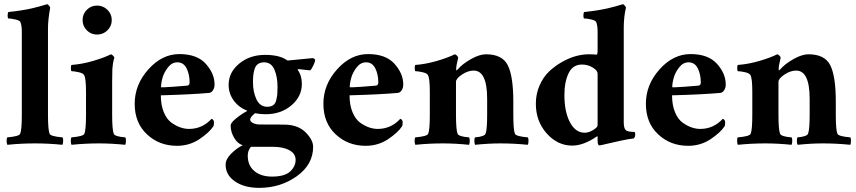

<svg xmlns="http://www.w3.org/2000/svg" viewBox="-20 -699 4155 932"><path d="M85.9 -544.9Q85.9 -575.2 79.1 -591.8Q76.2 -599.6 54.7 -604.5Q33.2 -609.4 20.5 -609.4Q18.6 -609.4 17.6 -616.2Q16.6 -623 17.6 -630.9Q18.6 -638.7 20.5 -640.6Q50.8 -643.6 81.5 -648.4Q112.3 -653.3 133.8 -658.2Q155.3 -663.1 172.4 -668Q189.5 -672.9 199.2 -675.8L209 -678.7Q212.9 -677.7 217.8 -671.9Q222.7 -666 223.6 -662.1Q212.9 -601.6 212.9 -562.5V-141.6Q212.9 -69.3 220.7 -49.8Q225.6 -37.1 283.2 -32.2Q287.1 -27.3 286.6 -14.2Q286.1 -1 283.2 3.9Q216.8 -2.9 149.4 -2.9Q82 -2.9 15.6 3.9Q12.7 -1 12.2 -14.2Q11.7 -27.3 15.6 -32.2Q73.2 -37.1 78.1 -49.8Q85.9 -69.3 85.9 -141.6Z M524.4 -301.8V-141.6Q524.4 -69.3 532.2 -49.8Q537.1 -36.1 587.9 -32.2Q591.8 -27.3 591.3 -14.2Q590.8 -1 587.9 3.9Q521.5 -2.9 460.9 -2.9Q393.6 -2.9 327.1 3.9Q324.2 -1 323.7 -14.2Q323.2 -27.3 327.1 -32.2Q384.8 -37.1 389.6 -49.8Q397.5 -69.3 397.5 -141.6V-253.9Q397.5 -317.4 388.7 -334Q383.8 -343.8 361.3 -348.6Q338.9 -353.5 327.1 -353.5Q324.2 -355.5 324.2 -369.6Q324.2 -383.8 328.1 -383.8Q378.9 -387.7 432.1 -403.3Q485.4 -418.9 518.6 -435.5Q523.4 -434.6 529.3 -428.2Q535.2 -421.9 535.2 -418.9Q528.3 -399.4 525.4 -363.3Q524.4 -341.8 524.4 -301.8ZM401.4 -551.8Q380.9 -572.3 380.9 -601.6Q380.9 -630.9 401.4 -651.4Q421.9 -671.9 451.2 -671.9Q480.5 -671.9 501.5 -651.4Q522.5 -630.9 522.5 -601.6Q522.5 -572.3 501.5 -551.8Q480.5 -531.2 451.2 -531.2Q421.9 -531.2 401.4 -551.8Z M761.7 -275.4Q768.6 -274.4 819.3 -277.8Q870.1 -281.2 887.7 -283.2Q900.4 -284.2 900.4 -298.8Q900.4 -337.9 885.7 -367.2Q871.1 -396.5 840.8 -396.5Q814.5 -396.5 795.4 -372.1Q776.4 -347.7 769 -321.8Q761.7 -295.9 761.7 -275.4ZM760.7 -236.3Q760.7 -188.5 775.4 -153.8Q790 -119.1 813 -103Q835.9 -86.9 856.9 -80.1Q877.9 -73.2 897.5 -73.2Q961.9 -73.2 1006.8 -122.1Q1018.6 -119.1 1018.6 -104.5Q1018.6 -89.8 1015.6 -85.9Q996.1 -55.7 947.8 -23.4Q899.4 8.8 838.9 8.8Q752.9 8.8 693.4 -46.9Q633.8 -102.5 633.8 -195.3Q633.8 -288.1 700.2 -362.3Q766.6 -436.5 850.6 -436.5Q936.5 -436.5 979 -389.2Q1021.5 -341.8 1021.5 -289.1Q1021.5 -272.5 1013.7 -260.7Q1005.9 -249 995.1 -248Q907.2 -240.2 760.7 -236.3Z M1261.7 -396.5Q1244.1 -396.5 1232.4 -388.2Q1220.7 -379.9 1215.8 -363.8Q1210.9 -347.7 1209.5 -334Q1208 -320.3 1208 -299.8Q1208 -252 1225.1 -216.3Q1242.2 -180.7 1277.3 -180.7Q1294.9 -180.7 1306.2 -188.5Q1317.4 -196.3 1321.3 -214.4Q1325.2 -232.4 1326.2 -243.7Q1327.1 -254.9 1327.1 -278.3Q1327.1 -326.2 1312 -361.3Q1296.9 -396.5 1261.7 -396.5ZM1305.7 13.7H1198.2Q1182.6 31.2 1182.6 56.6Q1182.6 104.5 1214.8 131.3Q1247.1 158.2 1299.8 158.2Q1362.3 158.2 1388.7 133.3Q1415 108.4 1415 77.1Q1415 46.9 1384.8 30.3Q1354.5 13.7 1305.7 13.7ZM1370.1 -93.8Q1430.7 -90.8 1465.3 -54.7Q1500 -18.6 1500 13.7Q1500 99.6 1420.9 156.2Q1341.8 212.9 1238.3 212.9Q1166 212.9 1120.6 181.6Q1075.2 150.4 1075.2 100.6Q1075.2 74.2 1101.1 47.9Q1127 21.5 1158.2 5.9Q1133.8 -1 1116.7 -29.8Q1099.6 -58.6 1099.6 -89.8Q1099.6 -102.5 1124.5 -123Q1149.4 -143.6 1180.7 -161.1Q1138.7 -177.7 1114.3 -211.4Q1089.8 -245.1 1089.8 -287.1Q1089.8 -347.7 1141.1 -390.1Q1192.4 -432.6 1266.6 -432.6Q1335 -432.6 1371.1 -408.2Q1374 -405.3 1377 -405.3L1499 -417Q1509.8 -413.1 1509.8 -406.2Q1509.8 -400.4 1501 -381.3Q1492.2 -362.3 1485.4 -357.4Q1466.8 -359.4 1430.7 -363.3Q1424.8 -363.3 1424.8 -360.4Q1445.3 -332 1445.3 -292Q1445.3 -230.5 1394.5 -187.5Q1343.8 -144.5 1268.6 -144.5Q1244.1 -144.5 1217.8 -149.4Q1194.3 -129.9 1194.3 -119.1Q1194.3 -108.4 1208.5 -101.6Q1222.7 -94.7 1241.2 -94.7Q1352.5 -94.7 1370.1 -93.8Z M1677.7 -275.4Q1684.6 -274.4 1735.4 -277.8Q1786.1 -281.2 1803.7 -283.2Q1816.4 -284.2 1816.4 -298.8Q1816.4 -337.9 1801.8 -367.2Q1787.1 -396.5 1756.8 -396.5Q1730.5 -396.5 1711.4 -372.1Q1692.4 -347.7 1685.1 -321.8Q1677.7 -295.9 1677.7 -275.4ZM1676.8 -236.3Q1676.8 -188.5 1691.4 -153.8Q1706.1 -119.1 1729 -103Q1752 -86.9 1772.9 -80.1Q1793.9 -73.2 1813.5 -73.2Q1877.9 -73.2 1922.9 -122.1Q1934.6 -119.1 1934.6 -104.5Q1934.6 -89.8 1931.6 -85.9Q1912.1 -55.7 1863.8 -23.4Q1815.4 8.8 1754.9 8.8Q1668.9 8.8 1609.4 -46.9Q1549.8 -102.5 1549.8 -195.3Q1549.8 -288.1 1616.2 -362.3Q1682.6 -436.5 1766.6 -436.5Q1852.5 -436.5 1895 -389.2Q1937.5 -341.8 1937.5 -289.1Q1937.5 -272.5 1929.7 -260.7Q1921.9 -249 1911.1 -248Q1823.2 -240.2 1676.8 -236.3Z M2338.9 -435.5Q2418 -435.5 2444.8 -382.3Q2471.7 -329.1 2471.7 -205.1V-141.6Q2471.7 -69.3 2479.5 -49.8Q2484.4 -37.1 2542 -32.2Q2545.9 -27.3 2545.4 -14.2Q2544.9 -1 2542 3.9Q2475.6 -2.9 2408.2 -2.9Q2352.5 -2.9 2286.1 3.9Q2283.2 -1 2282.7 -14.2Q2282.2 -27.3 2286.1 -32.2Q2331.1 -36.1 2336.9 -49.8Q2344.7 -69.3 2344.7 -141.6V-218.8Q2344.7 -356.4 2279.3 -356.4Q2251 -356.4 2222.2 -336.9Q2193.4 -317.4 2193.4 -301.8V-141.6Q2193.4 -69.3 2201.2 -49.8Q2206.1 -36.1 2256.8 -32.2Q2260.7 -27.3 2260.3 -14.2Q2259.8 -1 2256.8 3.9Q2190.4 -2.9 2129.9 -2.9Q2062.5 -2.9 1996.1 3.9Q1993.2 -1 1992.7 -14.2Q1992.2 -27.3 1996.1 -32.2Q2053.7 -37.1 2058.6 -49.8Q2066.4 -69.3 2066.4 -141.6V-253.9Q2066.4 -317.4 2057.6 -334Q2052.7 -343.8 2030.3 -348.6Q2007.8 -353.5 1996.1 -353.5Q1993.2 -355.5 1993.2 -369.6Q1993.2 -383.8 1997.1 -383.8Q2047.9 -387.7 2101.1 -403.3Q2154.3 -418.9 2187.5 -435.5Q2191.4 -435.5 2197.8 -429.2Q2204.1 -422.9 2204.1 -418.9Q2194.3 -379.9 2194.3 -363.3Q2194.3 -358.4 2195.3 -357.4Q2197.3 -357.4 2202.1 -362.3Q2224.6 -388.7 2266.1 -412.1Q2307.6 -435.5 2338.9 -435.5Z M2836.9 -435.5Q2860.4 -435.5 2876 -433.6Q2880.9 -433.6 2880.9 -456.1Q2880.9 -456.1 2880.9 -544.9Q2880.9 -575.2 2874 -591.8Q2871.1 -599.6 2849.6 -604.5Q2828.1 -609.4 2815.4 -609.4Q2813.5 -609.4 2812.5 -616.2Q2811.5 -623 2812.5 -630.9Q2813.5 -638.7 2815.4 -640.6Q2845.7 -643.6 2876.5 -648.4Q2907.2 -653.3 2928.7 -658.2Q2950.2 -663.1 2967.3 -668Q2984.4 -672.9 2994.1 -675.8L3003.9 -678.7Q3007.8 -677.7 3012.7 -671.9Q3017.6 -666 3018.6 -662.1Q3007.8 -618.2 3007.8 -563.5V-105.5Q3007.8 -78.1 3016.6 -68.4Q3025.4 -58.6 3060.5 -58.6Q3063.5 -55.7 3063.5 -45.9Q3063.5 -36.1 3057.6 -27.3Q3032.2 -24.4 2993.2 -16.1Q2954.1 -7.8 2924.3 -0.5Q2894.5 6.8 2889.6 6.8Q2880.9 6.8 2880.9 -16.6V-32.2Q2880.9 -39.1 2877.9 -37.1Q2812.5 7.8 2757.8 7.8Q2686.5 7.8 2633.8 -51.3Q2581.1 -110.4 2581.1 -195.3Q2581.1 -243.2 2599.1 -284.2Q2617.2 -325.2 2645.5 -352.1Q2673.8 -378.9 2708.5 -398.4Q2743.2 -418 2775.9 -426.8Q2808.6 -435.5 2836.9 -435.5ZM2804.7 -385.7Q2760.7 -385.7 2740.2 -343.8Q2719.7 -301.8 2719.7 -237.3Q2719.7 -156.2 2746.6 -105.5Q2773.4 -54.7 2818.4 -54.7Q2837.9 -54.7 2859.4 -67.9Q2880.9 -81.1 2880.9 -90.8V-341.8Q2880.9 -356.4 2857.4 -371.1Q2834 -385.7 2804.7 -385.7Z M3243.2 -275.4Q3250 -274.4 3300.8 -277.8Q3351.6 -281.2 3369.1 -283.2Q3381.8 -284.2 3381.8 -298.8Q3381.8 -337.9 3367.2 -367.2Q3352.5 -396.5 3322.3 -396.5Q3295.9 -396.5 3276.9 -372.1Q3257.8 -347.7 3250.5 -321.8Q3243.2 -295.9 3243.2 -275.4ZM3242.2 -236.3Q3242.2 -188.5 3256.8 -153.8Q3271.5 -119.1 3294.4 -103Q3317.4 -86.9 3338.4 -80.1Q3359.4 -73.2 3378.9 -73.2Q3443.4 -73.2 3488.3 -122.1Q3500 -119.1 3500 -104.5Q3500 -89.8 3497.1 -85.9Q3477.5 -55.7 3429.2 -23.4Q3380.9 8.8 3320.3 8.8Q3234.4 8.8 3174.8 -46.9Q3115.2 -102.5 3115.2 -195.3Q3115.2 -288.1 3181.6 -362.3Q3248 -436.5 3332 -436.5Q3418 -436.5 3460.4 -389.2Q3502.9 -341.8 3502.9 -289.1Q3502.9 -272.5 3495.1 -260.7Q3487.3 -249 3476.6 -248Q3388.7 -240.2 3242.2 -236.3Z M3904.3 -435.5Q3983.4 -435.5 4010.3 -382.3Q4037.1 -329.1 4037.1 -205.1V-141.6Q4037.1 -69.3 4044.9 -49.8Q4049.8 -37.1 4107.4 -32.2Q4111.3 -27.3 4110.8 -14.2Q4110.4 -1 4107.4 3.9Q4041 -2.9 3973.6 -2.9Q3918 -2.9 3851.6 3.9Q3848.6 -1 3848.1 -14.2Q3847.7 -27.3 3851.6 -32.2Q3896.5 -36.1 3902.3 -49.8Q3910.2 -69.3 3910.2 -141.6V-218.8Q3910.2 -356.4 3844.7 -356.4Q3816.4 -356.4 3787.6 -336.9Q3758.8 -317.4 3758.8 -301.8V-141.6Q3758.8 -69.3 3766.6 -49.8Q3771.5 -36.1 3822.3 -32.2Q3826.2 -27.3 3825.7 -14.2Q3825.2 -1 3822.3 3.9Q3755.9 -2.9 3695.3 -2.9Q3627.9 -2.9 3561.5 3.9Q3558.6 -1 3558.1 -14.2Q3557.6 -27.3 3561.5 -32.2Q3619.1 -37.1 3624 -49.8Q3631.8 -69.3 3631.8 -141.6V-253.9Q3631.8 -317.4 3623 -334Q3618.2 -343.8 3595.7 -348.6Q3573.2 -353.5 3561.5 -353.5Q3558.6 -355.5 3558.6 -369.6Q3558.6 -383.8 3562.5 -383.8Q3613.3 -387.7 3666.5 -403.3Q3719.7 -418.9 3752.9 -435.5Q3756.8 -435.5 3763.2 -429.2Q3769.5 -422.9 3769.5 -418.9Q3759.8 -379.9 3759.8 -363.3Q3759.8 -358.4 3760.7 -357.4Q3762.7 -357.4 3767.6 -362.3Q3790 -388.7 3831.5 -412.1Q3873 -435.5 3904.3 -435.5Z"/></svg>

Font: Crimson
Style: Bold
Weight: 700
Version: Version 0.8 ; ttfautohint (v1.00) -l 8 -r 50 -G 200 -x 14 -D